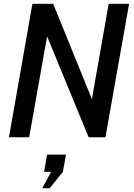

<svg xmlns="http://www.w3.org/2000/svg" viewBox="-20 -720 705 1007"><path d="M150 -700H259L462 -200L550 -700H657L533 0H445L227 -529L133 0H27ZM202 267 248 181H211L227 91H326L310 181L241 267Z"/></svg>

Font: Cabin Medium
Style: Italic
Weight: 500
Italic angle: -7°
Designer: Pablo Impallari
Foundry: Pablo Impallari. http://www.impallari.com Igino Marini. http://www.ikern.com
Version: Version 2.200